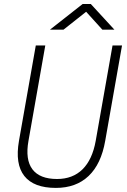

<svg xmlns="http://www.w3.org/2000/svg" viewBox="-20 -918 626 948"><path d="M255.9 9.8Q146.5 9.8 100.1 -49.1Q53.7 -107.9 73.7 -222.7L156.7 -693.4H203.6L120.6 -222.7Q104 -129.9 140.1 -82Q176.3 -34.2 261.7 -34.2Q338.9 -34.2 387.5 -82Q436 -129.9 452.6 -222.7L535.6 -693.4H582.5L499.5 -222.7Q479.5 -107.9 417.5 -49.1Q355.5 9.8 255.9 9.8ZM226.6 -771.5 388.2 -898.4H428.2L544.9 -771.5H485.4L405.3 -859.9L293.5 -771.5Z"/></svg>

Font: Cascadia Code ExtraLight
Style: Italic
Weight: 200
Italic angle: -10°
Monospace: yes
Designer: Aaron Bell
Foundry: Saja Typeworks
Version: Version 2404.023; ttfautohint (v1.8.4)